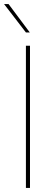

<svg xmlns="http://www.w3.org/2000/svg" viewBox="-30 -921 264 941"><path d="M97 -697H117V0H97ZM-10 -901H12L116 -762H97Z"/></svg>

Font: Hanken Grotesk Thin
Style: Regular
Weight: 100
Designer: Alfredo Marco Pradil
Foundry: Hanken Design Co.
Version: Version 3.014